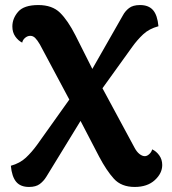

<svg xmlns="http://www.w3.org/2000/svg" viewBox="-20 -727 680 761"><path d="M514 14Q461 14 431.5 -18.5Q402 -51 373 -106L272 -300L138 -551Q128 -568 119.5 -576.5Q111 -585 100 -585Q89 -585 79.5 -577Q70 -569 68 -558Q52 -566 40.5 -582.5Q29 -599 29 -622Q29 -654 52 -680.5Q75 -707 132 -707Q187 -707 218 -676.5Q249 -646 279 -587L362 -422L513 -142Q522 -125 533 -116.5Q544 -108 554 -108Q563 -108 572 -116.5Q581 -125 583 -135Q599 -128 611 -111.5Q623 -95 623 -73Q623 -40 593.5 -13Q564 14 514 14ZM95 14Q61 14 44 -6.5Q27 -27 23 -70Q59 -80 82.5 -102Q106 -124 127 -153L283 -372L341 -316L164 -27Q153 -9 137.5 2.5Q122 14 95 14ZM350 -327 305 -382 467 -666Q476 -683 491.5 -695Q507 -707 535 -707Q569 -707 586.5 -687Q604 -667 608 -623Q571 -613 547.5 -591Q524 -569 504 -541Z"/></svg>

Font: Arima Thin
Style: Bold
Weight: 700
Version: Version 1.100